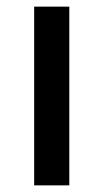

<svg xmlns="http://www.w3.org/2000/svg" viewBox="-20 -559 312 579"><path d="M189 0H83V-539H189Z"/></svg>

Font: Noto Sans Armenian Medium
Style: Regular
Weight: 500
Designer: Monotype Design Team
Foundry: Monotype Imaging Inc.
Version: Version 2.007